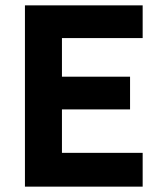

<svg xmlns="http://www.w3.org/2000/svg" viewBox="-20 -696 601 716"><path d="M73 0H512V-126H211V-288H465V-410H211V-554H512V-676H73Z"/></svg>

Font: Fog Sans
Style: Bold
Weight: 700
Foundry: Intel Corporation
Version: Version 1.00